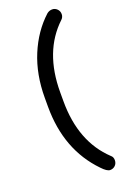

<svg xmlns="http://www.w3.org/2000/svg" viewBox="-174 -759 697 1043"><g transform="rotate(-20 174.5 -238.0)"><path d="M301 155Q314 165 314 183.5Q314 202 302 214Q290 226 272 226Q254 226 225 195Q72 37 72 -212V-264Q72 -399 117.5 -508.5Q163 -618 243 -691Q257 -702 273.5 -702Q290 -702 302 -690Q314 -678 314 -660.5Q314 -643 301 -631Q161 -499 161 -264V-212Q161 23 301 155Z"/></g></svg>

Font: Merge One
Style: Regular
Weight: 400
Designer: Kosal Sen
Foundry: Philatype
Version: Version 1.001